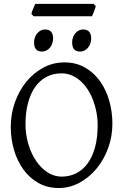

<svg xmlns="http://www.w3.org/2000/svg" viewBox="-20 -950 640 985"><path d="M481 -307.1Q481 -340.8 474.9 -373.8Q468.8 -406.7 457.5 -436.3Q446.3 -465.8 429.9 -491Q413.6 -516.1 393.1 -534.4Q372.6 -552.7 348.1 -563.2Q323.7 -573.7 295.9 -573.7Q252.4 -573.7 218 -555.4Q183.6 -537.1 159.9 -503.2Q136.2 -469.2 123.5 -420.9Q110.8 -372.6 110.8 -313Q110.8 -258.3 125.7 -209.5Q140.6 -160.6 165.8 -123.8Q190.9 -86.9 224.6 -65.4Q258.3 -43.9 295.9 -43.9Q336.4 -43.9 370.4 -60.8Q404.3 -77.6 429 -110.8Q453.6 -144 467.3 -193.4Q481 -242.7 481 -307.1ZM556.6 -315.9Q556.6 -249.5 534.7 -189.7Q512.7 -129.9 474.9 -84.5Q437 -39.1 387.2 -12.2Q337.4 14.6 281.7 14.6Q223.1 14.6 177.2 -11.2Q131.3 -37.1 99.9 -80.6Q68.4 -124 51.8 -180.7Q35.2 -237.3 35.2 -298.8Q35.2 -365.2 56.6 -425.3Q78.1 -485.4 115.2 -530.8Q152.3 -576.2 202.4 -603Q252.4 -629.9 310.1 -629.9Q370.6 -629.9 416.5 -603.3Q462.4 -576.7 493.7 -532.7Q524.9 -488.8 540.8 -432.1Q556.6 -375.5 556.6 -315.9ZM447.8 -752.4Q447.8 -738.8 443.4 -726.6Q439 -714.4 431.4 -705.3Q423.8 -696.3 413.6 -690.9Q403.3 -685.5 391.1 -685.5Q369.1 -685.5 359.6 -697.8Q350.1 -710 350.1 -732.4Q350.1 -746.1 354.5 -758.3Q358.9 -770.5 366.7 -779.5Q374.5 -788.6 384.5 -793.7Q394.5 -798.8 406.2 -798.8Q447.8 -798.8 447.8 -752.4ZM252.4 -752.4Q252.4 -738.8 248 -726.6Q243.7 -714.4 236.1 -705.3Q228.5 -696.3 218.3 -690.9Q208 -685.5 195.8 -685.5Q173.8 -685.5 164.3 -697.8Q154.8 -710 154.8 -732.4Q154.8 -746.1 159.2 -758.3Q163.6 -770.5 171.4 -779.5Q179.2 -788.6 189.2 -793.7Q199.2 -798.8 210.9 -798.8Q252.4 -798.8 252.4 -752.4ZM471.2 -918.5Q470.2 -913.1 467.8 -906Q465.3 -898.9 462.4 -891.8Q459.5 -884.8 456.8 -877.9Q454.1 -871.1 452.1 -866.7H151.9L141.1 -878.9Q142.1 -884.3 144.5 -891.1Q147 -897.9 149.9 -905Q152.8 -912.1 155.8 -918.7Q158.7 -925.3 161.1 -930.2H460.4Z"/></svg>

Font: Gentium Unicode
Style: Regular
Weight: 400
Version: Version 1.009